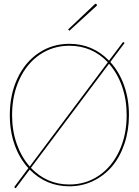

<svg xmlns="http://www.w3.org/2000/svg" viewBox="-20 -998 745 1031"><path d="M345.7 -839.8 489.3 -975.6Q493.7 -980 498 -975.6Q502.9 -970.7 499 -966.8L352.5 -833ZM352.5 -762.7Q477.5 -762.7 565.4 -672.4L641.1 -772.9L648.9 -767.1L572.3 -665Q620.1 -612.8 646.2 -539.6Q672.4 -466.3 672.4 -379.9Q672.4 -297.9 648.4 -226.6Q624.5 -155.3 582.3 -105.2Q540 -55.2 480.7 -26.4Q421.4 2.4 352.5 2.4Q227.1 2.4 139.6 -87.4L64 13.2L56.2 6.8L132.3 -95.2Q84.5 -147.5 58.6 -220.5Q32.7 -293.5 32.7 -379.9Q32.7 -489.7 73.7 -577.1Q114.7 -664.6 187.7 -713.6Q260.7 -762.7 352.5 -762.7ZM352.5 -7.3Q440.9 -7.3 511.2 -55.2Q581.5 -103 620.8 -188.2Q660.2 -273.4 660.2 -379.9Q660.2 -463.4 635.3 -534.2Q610.4 -605 565.4 -655.8L146 -96.7Q231 -7.3 352.5 -7.3ZM352.5 -752.4Q264.2 -752.4 193.8 -704.6Q123.5 -656.7 84.2 -571.5Q44.9 -486.3 44.9 -379.9Q44.9 -296.4 69.8 -225.6Q94.7 -154.8 139.6 -104L559.1 -663.6Q474.6 -752.4 352.5 -752.4Z"/></svg>

Font: ZnikomitNo25
Style: Regular
Weight: 100
Designer: gluk
Foundry: gluk
Version: Version 0.56